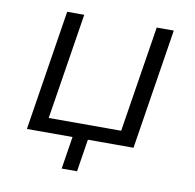

<svg xmlns="http://www.w3.org/2000/svg" viewBox="-73 -568 786 775"><g transform="rotate(10 320.5 -180.5)"><path d="M229 133 250 0H63L141 -494H211L142 -59H439L508 -494H578L500 0H313L292 133Z"/></g></svg>

Font: Nunito Sans 7pt Light
Style: Italic
Weight: 300
Italic angle: -9°
Designer: Vernon Adams
Foundry: Vernon Adams
Version: Version 3.101;gftools[0.9.27]